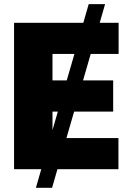

<svg xmlns="http://www.w3.org/2000/svg" viewBox="-20 -817 643 927"><path d="M461.4 -707H552.7V-556.6H418L380.9 -428.7H526.4V-278.3H337.9L300.8 -150.4H551.8V0H257.3L231.4 89.8H153.3L179.2 0H47.9V-707H382.3L408.2 -796.9H487.3ZM259.3 -278.3H233.4V-189ZM302.2 -428.7 339.4 -556.6H233.4V-428.7Z"/></svg>

Font: Pretendard JP Black
Style: Regular
Weight: 900
Designer: Base glyphs from Inter by Rasmus Andersson; Hangeul glyphs from Noto Sans CJK(Source Han Sans) by Jang Soo-young and Kan
Foundry: Kil Hyung-jin
Version: Version 1.309